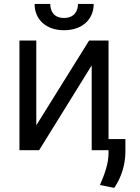

<svg xmlns="http://www.w3.org/2000/svg" viewBox="-20 -747 696 955"><path d="M160.5 -123.6V-545.5H76.7V0H174.7L436.1 -421.9V0H519.9V12.8C519.9 66.8 501.4 116.5 477.3 173.3L548.3 187.5C585.2 132.1 602.3 73.9 603.7 11.4V-55.4H519.9V-545.5H423.3ZM367.9 -727.3C367.9 -690.3 348 -657.7 298.3 -657.7C248.6 -657.7 230.1 -690.3 230.1 -727.3H152C152 -650.6 208.8 -596.6 298.3 -596.6C389.2 -596.6 446 -650.6 446 -727.3Z"/></svg>

Font: Karasuma Gothic
Style: Regular
Weight: 400
Designer: Rasmus Andersson, Ryoko Nishizuka
Foundry: Genbu
Version: Version 1.00